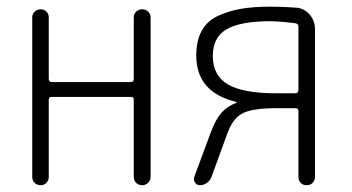

<svg xmlns="http://www.w3.org/2000/svg" viewBox="-20 -547 1040 567"><path d="M75.2 -24.4V-496.1Q75.2 -505.9 82.5 -512.7Q89.8 -519.5 100.1 -519.5Q110.4 -519.5 117.2 -512.7Q124 -505.9 124 -496.1V-314.5Q124 -305.7 131.8 -304.7H367.2Q375 -304.7 375 -314.5V-495.1Q375 -505.9 382.3 -512.7Q389.6 -519.5 399.9 -519.5Q410.2 -519.5 417.5 -512.7Q424.8 -505.9 424.8 -495.1V-25.4Q424.8 -14.6 417.5 -7.3Q410.2 0 399.9 0Q389.6 0 382.3 -6.8Q375 -13.7 375 -25.4V-252.9Q375 -260.7 367.2 -260.7H131.8Q124 -260.7 124 -252.9V-24.4Q124 -14.6 117.2 -7.3Q110.4 0 100.1 0Q89.8 0 82.5 -6.8Q75.2 -13.7 75.2 -24.4Z M608.4 -381.8Q608.4 -324.2 652.8 -297.9Q697.3 -271.5 795.9 -271.5H851.6Q860.4 -271.5 861.3 -280.3V-469.7Q861.3 -476.6 851.6 -478.5Q813.5 -483.4 779.3 -484.4Q689.5 -484.4 648.9 -460.4Q608.4 -436.5 608.4 -381.8ZM570.3 0Q561.5 0 556.2 -7.3Q550.8 -14.6 553.7 -24.4L602.5 -156.2Q617.2 -195.3 634.3 -214.4Q651.4 -233.4 677.7 -243.2Q678.7 -243.2 678.7 -245.1Q678.7 -246.1 677.7 -246.1Q559.6 -274.4 559.6 -382.8Q559.6 -426.8 575.7 -456.1Q591.8 -485.4 623.5 -500Q655.3 -514.6 691.4 -521Q727.5 -527.3 778.3 -527.3Q815.4 -527.3 854.5 -524.4Q878.9 -522.5 894.5 -503.9Q910.2 -485.4 910.2 -460.9V-24.4Q910.2 -14.6 903.3 -7.3Q896.5 0 885.7 0Q875 0 868.2 -6.8Q861.3 -13.7 861.3 -24.4V-219.7Q861.3 -227.5 851.6 -227.5H795.9Q726.6 -227.5 697.3 -212.9Q668 -198.2 652.3 -155.3L604.5 -24.4Q600.6 -13.7 590.8 -6.8Q581.1 0 570.3 0Z"/></svg>

Font: Rounded Mgen+ 1m light
Style: Regular
Weight: 200
Designer: [Source Han Sans]
Ryoko NISHIZUKA  (kana & ideographs); Paul D. Hunt (Latin, Greek & Cyrillic); Wenlong ZHANG  (bopomofo
Version: Version 1.059.20150602